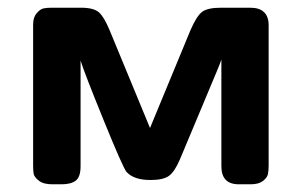

<svg xmlns="http://www.w3.org/2000/svg" viewBox="-20 -478 784 498"><path d="M65.9 -48.8V-414.1Q65.9 -433.1 75 -443.6Q84 -454.1 92.5 -456.1Q101.1 -458 113.8 -458H189.9Q223.1 -458 236.6 -446Q250 -434.1 264.2 -399.9L369.1 -146L474.1 -399.9Q490.2 -437 504.6 -447.5Q519 -458 553.2 -458H628.9Q675.8 -458 676.8 -414.1V-48.8Q676.8 -34.7 674.8 -25.9Q672.9 -17.1 661.9 -8.5Q650.9 0 629.9 0H599.1Q554.2 0 554.2 -46.9V-323.2Q550.3 -312 542.7 -293.9Q535.2 -275.9 509 -213.4Q482.9 -150.9 446.8 -64.9Q432.6 -31.7 417.7 -21.5Q402.8 -11.2 372.1 -11.2H369.1Q327.1 -11.2 308.1 -32.2Q298.3 -44.4 248.8 -166.3Q199.2 -288.1 189 -320.8V-46.9Q189 -19 176.5 -9.5Q164.1 0 140.1 0H115.2Q92.3 0 80.6 -9.5Q68.8 -19 67.4 -26.9Q65.9 -34.7 65.9 -48.8Z"/></svg>

Font: CMU Sans Serif
Style: Bold
Weight: 700
Version: Version 0.7.0